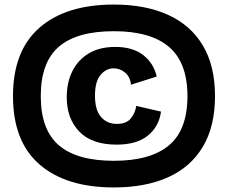

<svg xmlns="http://www.w3.org/2000/svg" viewBox="-20 -729 1001 843"><path d="M480 94Q270 94 153.5 -7Q37 -108 37 -307Q37 -506 153.5 -607.5Q270 -709 480 -709Q618 -709 717.5 -664Q817 -619 870.5 -529.5Q924 -440 924 -307Q924 -174 870.5 -84.5Q817 5 717.5 49.5Q618 94 480 94ZM480 -23Q641 -23 722 -91Q803 -159 803 -307Q803 -454 722 -523Q641 -592 480 -592Q317 -592 238 -523.5Q159 -455 159 -307Q159 -159 238.5 -91Q318 -23 480 -23ZM492 -94Q383 -94 328 -151.5Q273 -209 273 -302Q273 -367 298 -417Q323 -467 370.5 -495Q418 -523 486 -523Q563 -523 609 -487Q655 -451 668 -393L555 -357Q552 -391 529.5 -410Q507 -429 479 -429Q446 -429 421.5 -400Q397 -371 397 -309Q397 -246 423.5 -215.5Q450 -185 493 -185Q536 -185 555.5 -210.5Q575 -236 578 -264L687 -239Q678 -173 629 -133.5Q580 -94 492 -94Z"/></svg>

Font: Bricolage Grotesque 12pt Bricolage Grotesque 10pt Regular
Style: Bold
Weight: 700
Designer: Mathieu Triay
Foundry: Atelier Triay
Version: Version 1.001; ttfautohint (v1.8.4.7-5d5b);gftools[0.9.33.de